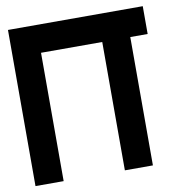

<svg xmlns="http://www.w3.org/2000/svg" viewBox="-75 -719 731 787"><g transform="rotate(-10 290.5 -325.0)"><path d="M570.8 -649.9V-534.2H498.5V0H381.8V-534.2H127V0H9.8V-649.9Z"/></g></svg>

Font: Sangha Kali
Style: Regular
Weight: 400
Designer: Seslavinskaya Anna
Foundry: Popkern
Version: Version 2.000;PS 002.000;hotconv 1.0.88;makeotf.lib2.5.64775